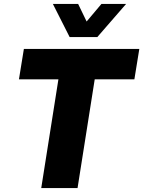

<svg xmlns="http://www.w3.org/2000/svg" viewBox="-20 -953 726 973"><path d="M189 0 276 -551H76L101 -705H686L661 -551H460L373 0ZM333 -765 248 -933H376L419 -844L494 -933H619L473 -765Z"/></svg>

Font: Nunito Sans 7pt SemiCondensed Black
Style: Italic
Weight: 900
Width: 4
Italic angle: -9°
Designer: Vernon Adams
Foundry: Vernon Adams
Version: Version 3.101;gftools[0.9.27]